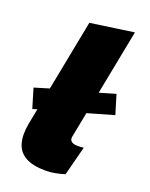

<svg xmlns="http://www.w3.org/2000/svg" viewBox="-146 -846 726 932"><g transform="rotate(20 217.0 -380.5)"><path d="M232 -302 236 -410 404 -459 434 -360ZM45 -250 15 -350 230 -415 226 -307ZM305 -8Q284 -1 258 4Q232 9 208 9Q141 9 103 -12.5Q65 -34 53.5 -76Q42 -118 53 -177L162 -738L386 -770L273 -190Q270 -174 280.5 -165.5Q291 -157 314 -157Q321 -157 328.5 -157.5Q336 -158 344 -159Z"/></g></svg>

Font: REM Black
Style: Italic
Weight: 900
Italic angle: -11°
Designer: Octavio Pardo
Foundry: Ashler Design
Version: Version 1.005;gftools[0.9.28]